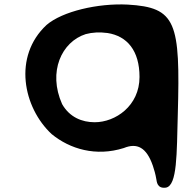

<svg xmlns="http://www.w3.org/2000/svg" viewBox="-20 -670 896 878"><path d="M193 -556C38 -412 86 -178 216 -57C300 12 419 47 546 7C607 -18 650 4 679 88C685 106 691 126 695 150C697 158 697 194 739 188C791 178 788 33 793 -146C805 -570 786 -636 564 -649C428 -656 265 -618 193 -556ZM264 -194C198 -342 262 -479 372 -514C402 -522 435 -524 472 -519C561 -505 618 -439 618 -318C618 -186 508 -111 413 -111C355 -111 298 -134 264 -194Z"/></svg>

Font: Venom Sans
Style: Bd
Weight: 700
Version: Version 1.001